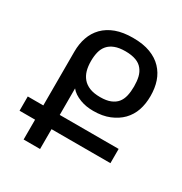

<svg xmlns="http://www.w3.org/2000/svg" viewBox="-172 -870 947 998"><g transform="rotate(30 301.0 -371.0)"><path d="M110.8 -119.1H17.6V-204.6H110.8V-527.3Q110.8 -574.2 124.3 -613Q137.7 -651.9 166 -681.2Q195.3 -710.9 238.3 -726.6Q281.2 -742.2 339.8 -742.2Q401.4 -742.2 444.3 -725.8Q487.3 -709.5 515.1 -680.2Q543 -650.9 556.2 -611.8Q569.3 -572.8 569.3 -525.4Q569.3 -478 556.2 -439.5Q543 -400.9 514.6 -371.6Q487.3 -343.8 446 -326.7Q404.8 -309.6 349.6 -309.6Q327.6 -309.6 308.3 -312.7Q289.1 -315.9 270.5 -322.8Q229.5 -338.4 209.5 -363.8V-204.6H563V-119.1H209.5V0H110.8ZM344.7 -389.6Q382.8 -389.6 406.7 -399.7Q430.7 -409.7 444.3 -426.3Q458.5 -443.8 464.4 -469.2Q470.2 -494.6 470.2 -525.9Q470.2 -557.1 464.4 -581.8Q458.5 -606.4 443.8 -624.5Q429.2 -643.1 404.3 -652.3Q377.9 -662.1 340.8 -662.1Q302.7 -662.1 277.6 -652.3Q252.4 -642.6 237.3 -625Q222.2 -607.4 216.1 -582.8Q210 -558.1 210 -528.8Q210 -496.6 217 -471.9Q224.1 -447.3 239.7 -428.7Q255.4 -410.2 281 -399.9Q306.6 -389.6 344.7 -389.6Z"/></g></svg>

Font: Hack
Style: Regular
Weight: 400
Monospace: yes
Designer: Christopher Simpkins
Foundry: Christopher Simpkins
Version: Version 2.019; ttfautohint (v1.4.1) -l 4 -r 80 -G 350 -x 0 -